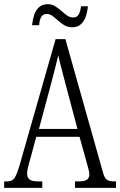

<svg xmlns="http://www.w3.org/2000/svg" viewBox="-20 -902 577 922"><path d="M0 0V-31H14Q38 -31 49 -46Q60 -61 75 -112L247 -714H294L475 -72Q482 -47 493 -39Q504 -31 529 -31H537V0H340V-31H359Q387 -31 398 -39.5Q409 -48 409 -65Q409 -74 404.5 -91.5Q400 -109 395 -126L362 -245H154L125 -137Q120 -122 115 -101Q110 -80 110 -68Q110 -51 121 -41Q132 -31 162 -31H183V0ZM167 -283H352L298 -486Q285 -537 275 -574Q265 -611 260 -637Q254 -610 244.5 -574Q235 -538 225 -499ZM327 -771Q306 -771 289.5 -780.5Q273 -790 259 -803Q245 -816 232 -825.5Q219 -835 205 -835Q185 -835 177 -819Q169 -803 168 -781H134Q136 -805 143.5 -828.5Q151 -852 167 -867Q183 -882 210 -882Q229 -882 245 -872Q261 -862 275 -849.5Q289 -837 302.5 -827.5Q316 -818 331 -818Q351 -818 359 -834.5Q367 -851 369 -872H402Q400 -847 392.5 -824Q385 -801 369 -786Q353 -771 327 -771Z"/></svg>

Font: Noto Serif ExtraCondensed Light
Style: Regular
Weight: 300
Width: 2
Designer: Monotype Design Team
Foundry: Monotype Imaging Inc.
Version: Version 2.014; ttfautohint (v1.8.4.7-5d5b)